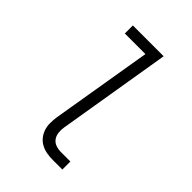

<svg xmlns="http://www.w3.org/2000/svg" viewBox="-215 -832 930 930"><g transform="rotate(45 250.0 -367.5)"><path d="M322 0Q301 0 280.5 -3.5Q260 -7 242 -16.5Q224 -26 211.5 -41.5Q199 -57 192.5 -76Q186 -95 186 -116.5Q186 -138 189 -159L276 -680H135V-735H346L249 -150Q246 -132 248 -113.5Q250 -95 260 -81Q270 -67 287 -61Q304 -55 322 -55H387V0Z"/></g></svg>

Font: Iosevka SS04 Light
Style: Italic
Weight: 300
Italic angle: -9°
Monospace: yes
Designer: Belleve Invis
Foundry: Belleve Invis
Version: Version 19.0.0; ttfautohint (v1.8.4)